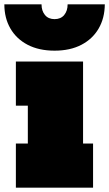

<svg xmlns="http://www.w3.org/2000/svg" viewBox="-47 -863 502 883"><path d="M335 -203H381V0H26V-203H81V-377H26V-580H335ZM435 -843Q434.5 -779.5 406.5 -731.5Q378.5 -683.5 327 -656.8Q275.5 -630 204 -630Q132 -630 80.2 -657Q28.5 -684 0.8 -732Q-27 -780 -27 -843H144Q144 -813 159.8 -794Q175.5 -775 204 -775Q232.5 -775 248.2 -794Q264 -813 264 -843Z"/></svg>

Font: Hepta Slab Black
Style: Regular
Weight: 900
Designer: Michael LaGattuta
Foundry: Michael LaGattuta
Version: Version 1.102